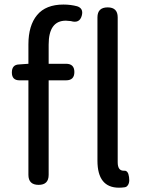

<svg xmlns="http://www.w3.org/2000/svg" viewBox="-20 -829 649 861"><path d="M276.4 -468.8H198.2V-44.9Q198.2 0 153.3 0Q107.4 0 107.4 -44.9V-468.8H67.4Q33.2 -468.8 33.2 -503.9Q33.2 -539.1 65.4 -540L107.4 -543V-629.9Q107.4 -714.8 146.5 -761.7Q185.5 -808.6 264.6 -808.6Q296.9 -808.6 326.2 -800.8Q355.5 -791 346.7 -758.8Q336.9 -722.7 297.9 -734.4Q282.2 -736.3 275.4 -736.3Q198.2 -736.3 198.2 -628.9V-543H276.4Q313.5 -543 313.5 -505.9Q313.5 -468.8 276.4 -468.8ZM507.8 -751V-101.6Q507.8 -63.5 534.2 -63.5H536.1Q554.7 -65.4 558.6 -35.2Q563.5 -2.9 545.9 8.8Q542 9.8 540 10.7Q526.4 12.7 513.7 12.7Q417 12.7 417 -108.4V-751Q417 -795.9 462.9 -795.9Q507.8 -795.9 507.8 -751Z"/></svg>

Font: GenSenMaruGothic TW TTF Regular
Style: Regular
Weight: 400
Version: Version 1.301